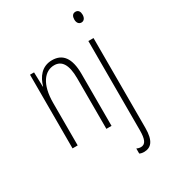

<svg xmlns="http://www.w3.org/2000/svg" viewBox="-229 -840 1060 1194"><g transform="rotate(-30 300.5 -242.5)"><path d="M480 -688C480 -667 490 -650 510 -650C528 -650 540 -665 540 -689C540 -709 532 -727 510 -727C488 -727 480 -709 480 -688ZM233 -539C158 -539 120 -483 104 -425H102L99 -529H70V0H107V-305C107 -439 160 -505 229 -505C282 -505 313 -463 313 -362V0H350V-373C350 -488 308 -539 233 -539ZM446 242C494 241 526 211 526 116V-529H489V110C489 175 477 206 442 206C432 206 421 203 413 199V235C420 239 431 242 446 242Z"/></g></svg>

Font: Noto Sans ExtraCondensed ExtraLight
Style: Regular
Weight: 200
Width: 2
Designer: Monotype Design Team
Foundry: Monotype Imaging Inc.
Version: Version 2.013